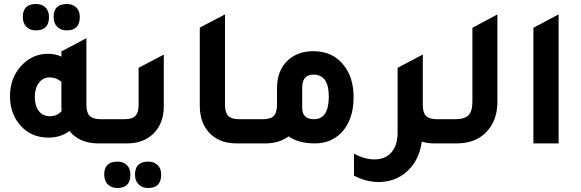

<svg xmlns="http://www.w3.org/2000/svg" viewBox="-20 -717 2903 960"><path d="M160 -565Q130 -565 112 -583Q94 -601 94 -632Q94 -697 160 -697Q190 -697 207.5 -679.5Q225 -662 225 -632Q225 -565 160 -565ZM314 -565Q284 -565 266 -583Q248 -601 248 -632Q248 -697 314 -697Q344 -697 361.5 -679.5Q379 -662 379 -632Q379 -565 314 -565ZM483 -121H573V0H471Q378 0 327 -62Q284 -29 222 -29Q130 -29 75 -98Q30 -155 30 -235Q30 -334 94 -396Q148 -448 219 -448Q256 -448 287 -434V-460L412 -526V-193Q412 -154 428.5 -137.5Q445 -121 483 -121ZM287 -308Q261 -330 228 -330Q195 -330 174.5 -303Q154 -276 154 -232Q154 -188 174 -162Q194 -136 229 -136Q267 -136 288 -162Q287 -170 287 -187Z M513 0V-121H603Q641 -121 657 -137.5Q673 -154 673 -193V-378L799 -444V-187Q799 -96 743 -45Q694 0 615 0ZM567 223Q537 223 519 205Q501 187 501 156Q501 91 567 91Q597 91 614.5 108.5Q632 126 632 156Q632 223 567 223ZM721 223Q691 223 673 205Q655 187 655 156Q655 91 721 91Q751 91 768.5 108.5Q786 126 786 156Q786 223 721 223Z M1163 0Q1072 0 1022 -58Q979 -108 979 -187V-579L1105 -645V-193Q1105 -154 1121 -137.5Q1137 -121 1175 -121H1265V0Z M1365 -276Q1365 -366 1421 -417Q1470 -461 1547 -461Q1646 -461 1701 -388Q1748 -327 1748 -231Q1748 -120 1689 -56Q1636 0 1554 0Q1474 0 1423 -35Q1375 0 1307 0H1205V-121H1295Q1333 -121 1349 -137.5Q1365 -154 1365 -193ZM1491 -177Q1491 -121 1550 -121Q1624 -121 1624 -235Q1624 -344 1547 -344Q1491 -344 1491 -278Z M2164 -121H2254V0H2152Q2118 0 2089 -9Q2076 87 2012 143Q1954 193 1873 193Q1810 193 1750 161V51Q1802 80 1852 80Q1907 80 1937.5 44.5Q1968 9 1968 -54V-378L2050 -421L2093 -444V-443L2094 -444V-193Q2094 -154 2110 -137.5Q2126 -121 2164 -121Z M2194 0V-121H2257Q2303 -121 2322.5 -141Q2342 -161 2342 -209V-578L2467 -645V-208Q2467 -111 2408 -53Q2354 0 2264 0Z M2647 0V-578L2773 -645V0Z"/></svg>

Font: Space Grotesk
Style: Bold
Weight: 700
Designer: Florian Karsten
Foundry: Florian Karsten
Version: Version 2.000